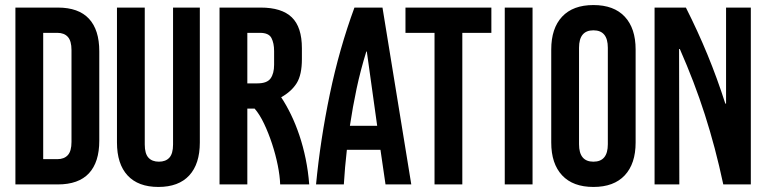

<svg xmlns="http://www.w3.org/2000/svg" viewBox="-20 -730 3026 760"><path d="M41 -700H209Q291 -700 332 -656Q373 -612 373 -527V-173Q373 -88 332 -44Q291 0 209 0H41ZM207 -100Q234 -100 248.5 -116Q263 -132 263 -168V-532Q263 -568 248.5 -584Q234 -600 207 -600H151V-100Z M607 10Q527 10 485 -35.5Q443 -81 443 -166V-700H553V-158Q553 -122 567.5 -106Q582 -90 609 -90Q636 -90 650.5 -106Q665 -122 665 -158V-700H771V-166Q771 -81 729 -35.5Q687 10 607 10Z M999 -400Q1037 -400 1051 -419.5Q1065 -439 1065 -474V-528Q1065 -559 1054.5 -579.5Q1044 -600 1009 -600H959V-400ZM849 -700H1012Q1095 -700 1135 -661.5Q1175 -623 1175 -539V-496Q1175 -434 1154.5 -401Q1134 -368 1093 -345Q1113 -315 1131.5 -277Q1150 -239 1165 -194.5Q1180 -150 1190 -101Q1200 -52 1204 0H1089Q1088 -33 1079.5 -75.5Q1071 -118 1057 -160.5Q1043 -203 1025.5 -240Q1008 -277 988 -300H959V0H849Z M1473 -232 1432 -526H1430Q1407 -452 1391.5 -379Q1376 -306 1365 -232ZM1231 0Q1248 -177 1285.5 -357Q1323 -537 1383 -700H1494L1608 0H1506L1486 -137H1353Q1345 -67 1341 0Z M1700 -600H1585V-700H1925V-600H1810V0H1700Z M1978 -700H2088V0H1978Z M2329 10Q2248 10 2205 -36Q2162 -82 2162 -166V-534Q2162 -618 2205 -664Q2248 -710 2329 -710Q2410 -710 2453 -664Q2496 -618 2496 -534V-166Q2496 -82 2453 -36Q2410 10 2329 10ZM2329 -90Q2386 -90 2386 -159V-541Q2386 -610 2329 -610Q2272 -610 2272 -541V-159Q2272 -90 2329 -90Z M2571 -700H2695Q2742 -607 2780.5 -513.5Q2819 -420 2851 -320H2854V-700H2952V0H2843Q2827 -75 2809 -143Q2791 -211 2770 -276.5Q2749 -342 2724.5 -406Q2700 -470 2671 -536H2668L2669 0H2571Z"/></svg>

Font: Booming Bebas 2
Style: Regular
Weight: 400
Designer: Ryoichi Tsunekawa
Foundry: Ryoichi Tsunekawa
Version: Version 2.000